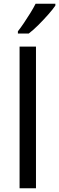

<svg xmlns="http://www.w3.org/2000/svg" viewBox="-20 -1010 317 1030"><path d="M173 0H85V-760H173ZM277 -980Q265 -962 240 -933.5Q215 -905 186.5 -876.5Q158 -848 134 -830H76V-842Q91 -861 108.5 -887Q126 -913 143 -940.5Q160 -968 171 -990H277Z"/></svg>

Font: Noto Sans NKo
Style: Regular
Weight: 400
Designer: Monotype Design Team
Foundry: Monotype Imaging Inc.
Version: Version 2.003; ttfautohint (v1.8.4.7-5d5b)